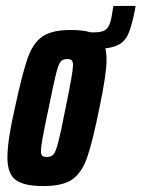

<svg xmlns="http://www.w3.org/2000/svg" viewBox="-20 -619 477 647"><path d="M437 -599 434 -582Q424 -533 414 -508.5Q404 -484 386 -472Q368 -460 335 -456Q339 -441 339 -416Q339 -370 315 -255Q291 -137 273 -86.5Q255 -36 223 -14Q191 8 126 8Q60 8 32.5 -13Q5 -34 5 -88Q5 -146 30 -255Q55 -371 73 -422.5Q91 -474 123 -496Q155 -518 218 -518Q261 -518 285 -510H300Q327 -510 339 -521.5Q351 -533 356 -562L362 -599ZM226 -398Q226 -412 221.5 -416Q217 -420 206 -420Q191 -420 184 -411Q177 -402 169 -371Q161 -340 144 -255L138 -227Q129 -184 123.5 -153.5Q118 -123 118 -111Q118 -98 122.5 -94Q127 -90 138 -90Q153 -90 160.5 -99Q168 -108 176.5 -140.5Q185 -173 201 -255Q226 -376 226 -398Z"/></svg>

Font: Saira Ultra Condensed ExtraBold
Style: Italic
Weight: 800
Width: 1
Italic angle: -12°
Designer: Hector Gatti with collaboration of the Omnibus-Type team
Foundry: Omnibus-Type
Version: Version 1.001; ttfautohint (v1.8)